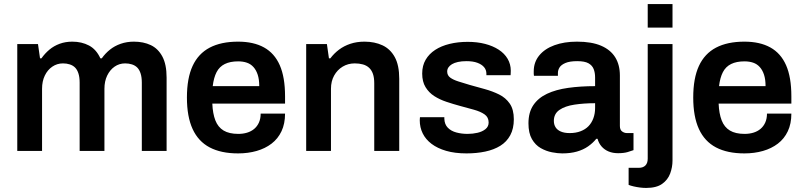

<svg xmlns="http://www.w3.org/2000/svg" viewBox="-20 -743 3954 945"><path d="M65 0V-526H167L177 -456H184Q201 -480 223 -498.5Q245 -517 273.5 -527.5Q302 -538 336 -538Q382 -538 418 -519Q454 -500 474 -456H481Q498 -480 521 -498.5Q544 -517 574 -527.5Q604 -538 639 -538Q686 -538 722 -521Q758 -504 779 -465Q800 -426 800 -361V0H678V-336Q678 -363 672 -381.5Q666 -400 655.5 -410.5Q645 -421 629.5 -426Q614 -431 596 -431Q567 -431 544 -415Q521 -399 507.5 -371Q494 -343 494 -306V0H372V-336Q372 -363 366 -381.5Q360 -400 349.5 -410.5Q339 -421 323.5 -426Q308 -431 290 -431Q261 -431 237.5 -415Q214 -399 200.5 -371Q187 -343 187 -306V0Z M1152 12Q1068 12 1012 -17.5Q956 -47 928 -108Q900 -169 900 -263Q900 -358 928 -418.5Q956 -479 1012 -508.5Q1068 -538 1152 -538Q1228 -538 1279.5 -509.5Q1331 -481 1357 -422Q1383 -363 1383 -269V-233H1025Q1027 -184 1040 -150.5Q1053 -117 1080.5 -100.5Q1108 -84 1153 -84Q1176 -84 1196 -90Q1216 -96 1231 -108.5Q1246 -121 1254.5 -140Q1263 -159 1263 -184H1383Q1383 -134 1365.5 -97Q1348 -60 1316.5 -36Q1285 -12 1243 0Q1201 12 1152 12ZM1027 -319H1256Q1256 -352 1248.5 -375Q1241 -398 1227.5 -413Q1214 -428 1195 -434.5Q1176 -441 1152 -441Q1113 -441 1086.5 -428Q1060 -415 1046 -388Q1032 -361 1027 -319Z M1487 0V-526H1589L1599 -456H1606Q1624 -480 1648.5 -498.5Q1673 -517 1704.5 -527.5Q1736 -538 1774 -538Q1824 -538 1862.5 -520Q1901 -502 1923 -462Q1945 -422 1945 -355V0H1822V-333Q1822 -361 1815.5 -379.5Q1809 -398 1796.5 -409.5Q1784 -421 1766 -426Q1748 -431 1726 -431Q1693 -431 1666.5 -415Q1640 -399 1624.5 -371Q1609 -343 1609 -306V0Z M2276 12Q2219 12 2176 -0.5Q2133 -13 2104 -35Q2075 -57 2060.5 -86.5Q2046 -116 2046 -151Q2046 -156 2046.5 -160Q2047 -164 2047 -166H2167Q2167 -164 2167 -162Q2167 -160 2167 -158Q2168 -131 2184 -114.5Q2200 -98 2226 -91Q2252 -84 2281 -84Q2307 -84 2330.5 -89.5Q2354 -95 2369.5 -107.5Q2385 -120 2385 -140Q2385 -166 2365 -180Q2345 -194 2312.5 -203Q2280 -212 2243 -222Q2210 -231 2177 -242Q2144 -253 2117.5 -270Q2091 -287 2074.5 -314Q2058 -341 2058 -381Q2058 -420 2075 -449Q2092 -478 2122 -497.5Q2152 -517 2193 -527Q2234 -537 2282 -537Q2329 -537 2367.5 -527Q2406 -517 2434.5 -498.5Q2463 -480 2478.5 -453.5Q2494 -427 2494 -395Q2494 -388 2493.5 -381Q2493 -374 2493 -373H2374V-380Q2374 -399 2362.5 -412.5Q2351 -426 2329.5 -434Q2308 -442 2276 -442Q2252 -442 2234 -438Q2216 -434 2204.5 -427Q2193 -420 2187 -411Q2181 -402 2181 -391Q2181 -372 2196 -361Q2211 -350 2236.5 -342Q2262 -334 2292 -325Q2328 -315 2366 -304.5Q2404 -294 2436.5 -278Q2469 -262 2489 -233Q2509 -204 2509 -156Q2509 -110 2491.5 -77.5Q2474 -45 2442.5 -25.5Q2411 -6 2368.5 3Q2326 12 2276 12Z M2747 12Q2725 12 2696.5 6.5Q2668 1 2641.5 -14Q2615 -29 2598 -58.5Q2581 -88 2581 -136Q2581 -190 2605 -225.5Q2629 -261 2672.5 -281.5Q2716 -302 2776.5 -310.5Q2837 -319 2909 -319V-362Q2909 -385 2902 -403Q2895 -421 2876.5 -431.5Q2858 -442 2821 -442Q2784 -442 2763 -433Q2742 -424 2734 -411Q2726 -398 2726 -384V-370H2608Q2607 -375 2607 -380Q2607 -385 2607 -392Q2607 -437 2634 -470Q2661 -503 2709 -520.5Q2757 -538 2820 -538Q2892 -538 2938.5 -518Q2985 -498 3008 -461Q3031 -424 3031 -371V-123Q3031 -104 3042 -96Q3053 -88 3066 -88H3098V-4Q3088 0 3069 5.5Q3050 11 3022 11Q2996 11 2975.5 2.5Q2955 -6 2941 -22Q2927 -38 2921 -60H2915Q2898 -39 2874.5 -22.5Q2851 -6 2819.5 3Q2788 12 2747 12ZM2784 -88Q2814 -88 2837.5 -97Q2861 -106 2876.5 -122Q2892 -138 2900.5 -161Q2909 -184 2909 -211V-235Q2854 -235 2807.5 -228Q2761 -221 2733.5 -202Q2706 -183 2706 -148Q2706 -130 2714.5 -116.5Q2723 -103 2740.5 -95.5Q2758 -88 2784 -88Z M3168 -607V-723H3290V-607ZM3160 182Q3146 182 3130 180Q3114 178 3099 174.5Q3084 171 3074 167V83H3124Q3145 83 3156.5 71.5Q3168 60 3168 38V-526H3290V47Q3290 80 3278.5 111Q3267 142 3239 162Q3211 182 3160 182Z M3644 12Q3560 12 3504 -17.5Q3448 -47 3420 -108Q3392 -169 3392 -263Q3392 -358 3420 -418.5Q3448 -479 3504 -508.5Q3560 -538 3644 -538Q3720 -538 3771.5 -509.5Q3823 -481 3849 -422Q3875 -363 3875 -269V-233H3517Q3519 -184 3532 -150.5Q3545 -117 3572.5 -100.5Q3600 -84 3645 -84Q3668 -84 3688 -90Q3708 -96 3723 -108.5Q3738 -121 3746.5 -140Q3755 -159 3755 -184H3875Q3875 -134 3857.5 -97Q3840 -60 3808.5 -36Q3777 -12 3735 0Q3693 12 3644 12ZM3519 -319H3748Q3748 -352 3740.5 -375Q3733 -398 3719.5 -413Q3706 -428 3687 -434.5Q3668 -441 3644 -441Q3605 -441 3578.5 -428Q3552 -415 3538 -388Q3524 -361 3519 -319Z"/></svg>

Font: Archivo SemiBold SemiBold
Style: Regular
Weight: 600
Version: Version 2.001